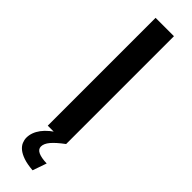

<svg xmlns="http://www.w3.org/2000/svg" viewBox="-308 -703 894 894"><g transform="rotate(45 138.5 -256.5)"><path d="M78 0V-710H199V0ZM47 110Q47 76 71 43.5Q95 11 146 -19H182L199 0Q160 29 142 50.5Q124 72 124 91Q124 109 143.5 118Q163 127 199 128L175 197Q137 194 112.5 185.5Q88 177 73.5 165Q59 153 53 138.5Q47 124 47 110Z"/></g></svg>

Font: Rising Sun SemiBold
Style: Regular
Weight: 600
Designer: Matt McInerney, Pablo Impallari, Rodrigo Fuenzalida (Raleway font), Stephen Hutchings (Greek), Cristiano Sobral (main ch
Foundry: The Rising Sun Project Authors
Version: Version 4.327; ttfautohint (v1.8.4.7-5d5b-dirty)